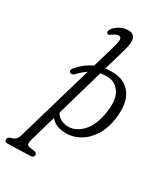

<svg xmlns="http://www.w3.org/2000/svg" viewBox="-306 -821 1012 1161"><g transform="rotate(30 200.0 -240.5)"><path d="M89 -329Q72.5 -312.5 59 -321.5Q51 -327 53.2 -337.2Q55.5 -347.5 64 -357Q110 -408 163 -431.5L205.5 -576.5Q221.5 -631.5 219 -647.5Q216.5 -663.5 199.5 -663.5Q185.5 -663.5 162.5 -647Q156 -643 149.8 -638.8Q143.5 -634.5 137.5 -637.5Q132.5 -639.5 130.5 -647.2Q128.5 -655 135.5 -667Q147.5 -686.5 175.5 -703.2Q203.5 -720 236 -720Q272.5 -720 282.8 -693.2Q293 -666.5 274 -601L230.5 -450.5Q258.5 -454.5 290 -452.5Q369.5 -448.5 410.2 -389.5Q451 -330.5 436.5 -222.5Q427 -147 393 -94.2Q359 -41.5 310.2 -15Q261.5 11.5 206.5 8Q143 4.5 111 -35.5L58 147.5Q53 165 54.5 177.2Q56 189.5 76 192.5L105 196.5Q126 199.5 126 214Q126 233.5 102 234.5L-56.5 239Q-64.5 239.5 -70.5 234.8Q-76.5 230 -76 221.5Q-76 207 -57.5 199.5Q-35 195 -24.5 185.2Q-14 175.5 -8 155.5L148 -379.5Q118 -360 89 -329ZM201 -33.5Q258.5 -28.5 307.2 -78.2Q356 -128 370.5 -230Q383.5 -315.5 355.2 -361.8Q327 -408 277 -412.5Q247 -415 218.5 -409.5L123.5 -80Q148.5 -38 201 -33.5Z"/></g></svg>

Font: Fraunces 72pt SuperSoft Light
Style: Italic
Weight: 300
Italic angle: -16°
Version: Version 1.000;[b76b70a41]